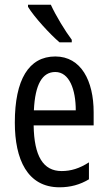

<svg xmlns="http://www.w3.org/2000/svg" viewBox="-20 -786 458 816"><path d="M196 -766H99V-757C125 -714 193 -640 233 -606H285V-617C257 -654 217 -720 196 -766ZM215 -546C102 -546 43 -447 43 -265C43 -109 96 10 233 10C279 10 320 -1 358 -24V-96C318 -70 281 -59 242 -59C163 -59 125 -123 123 -253H378V-309C378 -442 325 -546 215 -546ZM215 -480C275 -480 302 -405 302 -317H124C129 -428 160 -480 215 -480Z"/></svg>

Font: Noto Sans Sinhala ExtraCondensed
Style: Regular
Weight: 400
Width: 2
Designer: Jelle Bosma - Monotype Design Team
Foundry: Monotype Imaging Inc.
Version: Version 2.006